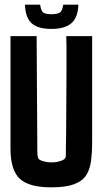

<svg xmlns="http://www.w3.org/2000/svg" viewBox="-20 -803 441 823"><path d="M200 -679Q143 -679 116 -703Q89 -727 87 -783H152Q156 -754 167.5 -748Q179 -742 200 -742Q222 -742 234.5 -748Q247 -754 251 -783H316Q314 -727 285.5 -703Q257 -679 200 -679ZM200 0Q103 0 64 -37.5Q25 -75 25 -165V-648H137L140 -165V-160Q140 -152 140.5 -142Q141 -132 144 -125H143Q148 -117 165 -112Q182 -107 202 -107Q223 -107 241.5 -113.5Q260 -120 262 -131Q262 -139 262.5 -167Q263 -195 263.5 -236Q264 -277 264 -323.5Q264 -370 264.5 -414.5Q265 -459 265 -495.5Q265 -532 265 -552V-604L264 -648H375V-197Q375 -149 370 -112Q365 -75 348.5 -50.5Q332 -26 296.5 -13Q261 0 200 0Z"/></svg>

Font: New Amsterdam
Style: Regular
Weight: 400
Designer: Vladimir Nikolic
Foundry: Vladimir Nikolic
Version: Version 1.000; ttfautohint (v1.8.4.7-5d5b)